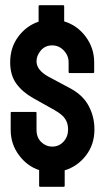

<svg xmlns="http://www.w3.org/2000/svg" viewBox="-20 -716 415 736"><path d="M222 -696Q226 -696 226 -692V-634Q276 -619 308.5 -575.5Q341 -532 341 -477V-440Q341 -436 337 -436H247Q243 -436 243 -440V-477Q243 -503 224.5 -522.5Q206 -542 180 -542Q153 -542 136.5 -522.5Q120 -503 120 -481Q120 -448 164 -423Q171 -419 199.5 -404Q228 -389 252 -376Q299 -350 320.5 -309Q342 -268 342 -220Q342 -162 309.5 -120Q277 -78 228 -63V-4Q228 0 224 0H134Q130 0 130 -4V-64Q84 -79 52.5 -121.5Q21 -164 21 -218V-283Q21 -287 25 -287H116Q120 -287 120 -283V-218Q120 -189 138 -171.5Q156 -154 180 -154Q206 -154 223.5 -173Q241 -192 241 -220Q241 -243 230 -260Q219 -277 189 -294L107 -340Q66 -363 42.5 -395.5Q19 -428 19 -477Q19 -534 50 -575.5Q81 -617 128 -633V-692Q128 -696 132 -696Z"/></svg>

Font: AL Dynamic
Style: Regular
Weight: 400
Version: Version 1.000; ttfautohint (v1.8.2) -l 8 -r 50 -G 200 -x 14 